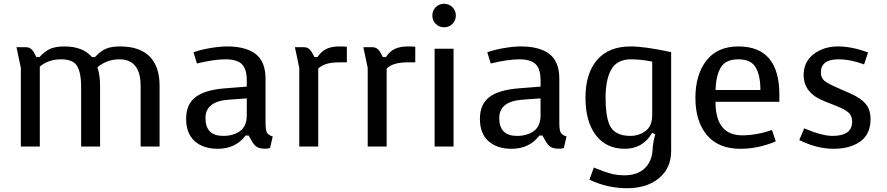

<svg xmlns="http://www.w3.org/2000/svg" viewBox="-20 -773 4680 1013"><path d="M320 -528Q417 -528 465 -472H481Q512 -505 540.5 -516.5Q569 -528 613 -528Q717 -528 769.5 -475Q822 -422 822 -320V0H722V-319Q722 -460 610 -460Q544 -460 494 -418Q508 -376 508 -320V0H408V-319Q408 -387 387.5 -423.5Q367 -460 302 -460Q237 -460 190 -422V0H90V-415L67 -524H116Q143 -524 158 -498L172 -472H188Q219 -505 247.5 -516.5Q276 -528 320 -528Z M1381 -358V-123Q1381 -89 1388 -74.5Q1395 -60 1419 -53L1405 7Q1398 12 1374.5 11.5Q1351 11 1336 2.5Q1321 -6 1307 -31L1292 -58H1276Q1223 12 1129 12Q1052 12 1007 -28.5Q962 -69 962 -146Q962 -223 1012 -261Q1062 -299 1168 -307L1282 -316V-349Q1282 -409 1256 -434.5Q1230 -460 1169.5 -460Q1109 -460 1019 -438L1001 -497Q1035 -510 1087 -519Q1139 -528 1177 -528Q1278 -528 1329.5 -487.5Q1381 -447 1381 -358ZM1282 -165V-254L1186 -247Q1064 -238 1064 -150Q1064 -56 1158 -56Q1211 -56 1246.5 -81.5Q1282 -107 1282 -165Z M1583 -524Q1610 -524 1625 -498L1639 -472H1655Q1678 -505 1705.5 -516.5Q1733 -528 1769.5 -528Q1806 -528 1810 -526V-444H1769Q1691 -444 1659 -411V0H1559V-415L1536 -524Z M1944 -524Q1971 -524 1986 -498L2000 -472H2016Q2039 -505 2066.5 -516.5Q2094 -528 2130.5 -528Q2167 -528 2171 -526V-444H2130Q2052 -444 2020 -411V0H1920V-415L1897 -524Z M2373 0H2273V-516H2373ZM2279 -647Q2261 -665 2261 -691Q2261 -717 2279 -735Q2297 -753 2323 -753Q2349 -753 2367 -735Q2385 -717 2385 -691Q2385 -665 2367 -647Q2349 -629 2323 -629Q2297 -629 2279 -647Z M2931 -358V-123Q2931 -89 2938 -74.5Q2945 -60 2969 -53L2955 7Q2948 12 2924.5 11.5Q2901 11 2886 2.5Q2871 -6 2857 -31L2842 -58H2826Q2773 12 2679 12Q2602 12 2557 -28.5Q2512 -69 2512 -146Q2512 -223 2562 -261Q2612 -299 2718 -307L2832 -316V-349Q2832 -409 2806 -434.5Q2780 -460 2719.5 -460Q2659 -460 2569 -438L2551 -497Q2585 -510 2637 -519Q2689 -528 2727 -528Q2828 -528 2879.5 -487.5Q2931 -447 2931 -358ZM2832 -165V-254L2736 -247Q2614 -238 2614 -150Q2614 -56 2708 -56Q2761 -56 2796.5 -81.5Q2832 -107 2832 -165Z M3421 -73Q3373 12 3276 12Q3179 12 3124 -59.5Q3069 -131 3069 -258Q3069 -385 3130 -456.5Q3191 -528 3308 -528Q3382 -528 3521 -498V23Q3521 114 3457 167Q3393 220 3288.5 220Q3184 220 3090 175L3113 111Q3118 113 3136.5 120Q3155 127 3162 130Q3169 133 3186 138Q3203 143 3214 146Q3243 152 3272 152Q3343 152 3381.5 115Q3420 78 3423 17Q3425 -18 3434 -52L3437 -64ZM3306 -56Q3351 -56 3386 -82Q3421 -108 3421 -166V-448Q3361 -460 3309 -460Q3236 -460 3205.5 -407Q3175 -354 3175 -257Q3175 -165 3195 -116Q3220 -56 3306 -56Z M4073 -27Q3981 12 3886 12Q3770 12 3709.5 -60.5Q3649 -133 3649 -256Q3649 -379 3707 -453.5Q3765 -528 3876 -528Q4092 -528 4092 -273V-236H3755Q3755 -59 3896 -59Q3970 -59 4053 -87ZM3992 -298Q3992 -375 3967 -417.5Q3942 -460 3875.5 -460Q3809 -460 3783.5 -418Q3758 -376 3755 -298Z M4573 -145Q4573 -65 4519 -26.5Q4465 12 4377.5 12Q4290 12 4197 -34L4223 -96Q4316 -56 4372 -56Q4476 -56 4476 -131Q4476 -159 4460 -176Q4444 -193 4395 -213L4332 -238Q4220 -281 4220 -377Q4220 -447 4273 -487.5Q4326 -528 4401 -528Q4476 -528 4560 -496L4539 -433Q4468 -460 4403 -460Q4311 -460 4311 -390Q4311 -362 4330 -346.5Q4349 -331 4398 -310L4466 -280Q4521 -256 4547 -225.5Q4573 -195 4573 -145Z"/></svg>

Font: Voces
Style: Regular
Weight: 400
Designer: Ana Paula Megda, Pablo Ugerman
Foundry: Ana Paula Megda, Pablo Ugerman
Version: Version 1.003